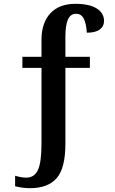

<svg xmlns="http://www.w3.org/2000/svg" viewBox="-20 -744 599 1004"><path d="M59 230V175Q93 185 117 185Q160 185 178.5 144.5Q197 104 197 7V-389H97V-447H197V-536Q197 -624 243 -674Q289 -724 374 -724Q448 -724 486 -699.5Q524 -675 524 -635Q524 -606 501.5 -589.5Q479 -573 434 -573Q431 -621 418 -646.5Q405 -672 378 -672Q349 -672 335.5 -642.5Q322 -613 322 -552V-447H450V-389H322V7Q322 136 276 188Q230 240 137 240Q99 240 59 230Z"/></svg>

Font: Noto Serif SemiBold
Style: Regular
Weight: 600
Designer: Monotype Design Team
Foundry: Monotype Imaging Inc.
Version: Version 1.001